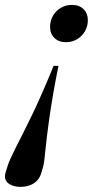

<svg xmlns="http://www.w3.org/2000/svg" viewBox="-95 -522 370 765"><path d="M-73 166.5 -65.5 142Q-61.5 128.5 -53 109.5Q-44.5 90.5 -31.8 65.5Q-19 40.5 -2.8 8.2Q13.5 -24 32.8 -64Q52 -104 73.5 -152.8Q95 -201.5 118.5 -259.5H138Q125.5 -198.5 116.8 -147.2Q108 -96 102 -54.5Q96 -13 92.2 19.5Q88.5 52 86 76Q83.5 100 81.5 116.5Q79.5 133 77 142L69.5 167Q64.5 185 52.5 197.8Q40.5 210.5 23.2 216.5Q6 222.5 -13.5 222.5Q-32.5 222.5 -48.2 216.2Q-64 210 -71.2 197.5Q-78.5 185 -73 166.5ZM167.5 -354Q139 -354 121.8 -370.8Q104.5 -387.5 104.5 -414.5Q104.5 -439.5 116 -459.2Q127.5 -479 147.5 -490.8Q167.5 -502.5 192 -502.5Q221 -502.5 238 -485.5Q255 -468.5 255 -442Q255 -417.5 243.5 -397.5Q232 -377.5 212.2 -365.8Q192.5 -354 167.5 -354Z"/></svg>

Font: Newsreader 60pt Medium
Style: Italic
Weight: 500
Italic angle: -17°
Designer: Hugues Gentile
Foundry: Production Type
Version: Version 1.003